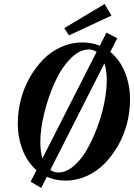

<svg xmlns="http://www.w3.org/2000/svg" viewBox="-20 -888 669 958"><path d="M324.2 -711.4 300.8 -747.6 502 -868.2 536.1 -810.5ZM185.5 49.8 132.8 18.6 162.1 -39.1Q117.2 -77.6 93 -139.2Q68.8 -200.7 68.8 -272.9Q68.8 -332 84 -390.9Q99.1 -449.7 128.2 -500.7Q157.2 -551.8 195.8 -591.3Q234.4 -630.9 284.9 -653.6Q335.4 -676.3 390.6 -676.3Q437.5 -676.3 478 -659.7L511.2 -725.1L564.9 -697.3L530.3 -628.9Q577.6 -590.3 603.3 -527.6Q628.9 -464.8 628.9 -390.1Q628.9 -331.1 613.8 -272.2Q598.6 -213.4 569.6 -162.4Q540.5 -111.3 501.7 -71.8Q462.9 -32.2 412.4 -9.5Q361.8 13.2 307.1 13.2Q256.3 13.2 213.9 -5.9ZM181.2 -180.2Q181.2 -131.8 191.9 -98.1L461.9 -628.9Q443.8 -641.1 422.4 -641.1Q374.5 -641.1 328.6 -592.3Q282.7 -543.5 251.2 -472.2Q219.7 -400.9 200.4 -321.5Q181.2 -242.2 181.2 -180.2ZM271 -27.3Q309.6 -27.3 347.4 -59.3Q385.3 -91.3 414.3 -142.6Q443.4 -193.8 466.1 -254.9Q488.8 -315.9 500.7 -377.2Q512.7 -438.5 512.7 -487.8Q512.7 -536.6 501 -571.8L231 -40Q249.5 -27.3 271 -27.3Z"/></svg>

Font: Elstob 14pt
Style: Bold Italic
Weight: 700
Italic angle: -20°
Designer: Peter S. Baker
Version: Version 1.015